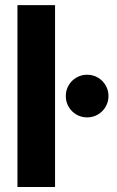

<svg xmlns="http://www.w3.org/2000/svg" viewBox="-20 -748 468 768"><path d="M200.2 0H49.8V-727.5H200.2ZM243.2 -363.8Q243.2 -387.3 254.6 -406.8Q266 -426.3 285.6 -437.7Q305.1 -449.1 328.6 -449.1Q352.1 -449.1 371.5 -437.7Q391 -426.3 402.4 -406.8Q413.9 -387.3 413.9 -363.8Q413.9 -340.4 402.4 -320.8Q391 -301.3 371.5 -289.8Q352 -278.4 328.6 -278.4Q305.2 -278.4 285.6 -289.8Q266 -301.2 254.6 -320.8Q243.2 -340.4 243.2 -363.8Z"/></svg>

Font: Intratopia Thin
Style: Regular
Weight: 100
Designer: Rasmus Andersson
Foundry: rsms
Version: Version 3.000;Glyphs 3.2.3 (3260)